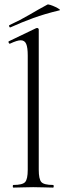

<svg xmlns="http://www.w3.org/2000/svg" viewBox="-20 -852 296 872"><path d="M41 0Q38 0 38 -6Q38 -12 41 -12Q82 -12 94 -25Q106 -38 106 -81V-600Q106 -636 99 -652.5Q92 -669 74 -669Q58 -669 26 -654Q22 -652 19.5 -658Q17 -664 21 -665L144 -724Q146 -725 149 -725Q151 -725 153.5 -723Q156 -721 156 -718V-81Q156 -39 167.5 -25.5Q179 -12 221 -12Q224 -12 224 -6Q224 0 221 0Q204 0 180.5 -1Q157 -2 131 -2Q106 -2 82 -1Q58 0 41 0ZM28 -728Q24 -726 22 -731.5Q20 -737 23 -738Q73 -761 113.5 -785Q154 -809 195 -831Q198 -833 209 -829.5Q220 -826 231.5 -820.5Q243 -815 249 -810.5Q255 -806 250 -805Q183 -789 131 -770Q79 -751 28 -728Z"/></svg>

Font: Cormorant Infant Light
Style: Regular
Weight: 300
Designer: Christian Thalmann (Catharsis Fonts)
Foundry: Catharsis Fonts
Version: Version 4.001